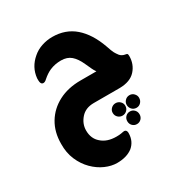

<svg xmlns="http://www.w3.org/2000/svg" viewBox="-168 -525 931 977"><g transform="rotate(-30 298.0 -36.5)"><path d="M241 324Q208 324 172.5 308.5Q137 293 107 263Q77 233 59 191Q41 149 42 97Q42 28 73 -23.5Q104 -75 159.5 -104Q215 -133 289 -133H382Q373 -146 368 -157Q363 -168 351 -194Q334 -232 311.5 -251.5Q289 -271 253 -271Q217 -271 187 -258Q164 -248 140 -227Q129 -216 119 -216Q107 -216 104 -231Q103 -236 103 -241Q103 -246 103 -253Q109 -315 159 -357Q182 -377 212.5 -387Q243 -397 274 -397Q352 -397 405.5 -350.5Q459 -304 490 -217Q501 -184 507 -173Q513 -162 523 -149Q534 -137 550 -134Q559 -133 562.5 -130.5Q566 -128 566 -117Q566 -69 535.5 -35Q505 -1 443 0H290Q241 0 213.5 31.5Q186 63 186 102Q186 150 218 177Q250 206 305 206Q315 206 320.5 205.5Q326 205 333 204Q334 204 341 202.5Q348 201 351 201Q360 201 364 207.5Q368 214 367 223Q366 269 333 297Q298 324 241 324ZM385 129Q370 129 359 118.5Q348 108 348 92Q348 77 359 66.5Q370 56 385 56Q400 56 411 66.5Q422 77 422 92Q422 108 411 118.5Q400 129 385 129ZM467 130Q451 130 440.5 119Q430 108 430 92Q430 78 440.5 67Q451 56 467 56Q482 56 492.5 67Q503 78 503 92Q503 108 492.5 119Q482 130 467 130ZM427 203Q412 203 401.5 192.5Q391 182 391 166Q391 150 401.5 139.5Q412 129 427 129Q442 129 452.5 139.5Q463 150 463 166Q463 182 452.5 192.5Q442 203 427 203Z"/></g></svg>

Font: Zain Black
Style: Regular
Weight: 900
Designer: Zain,Boutros
Foundry: Mobile Telecommunications Company (Zain), 2024
Version: Version 1.50; ttfautohint (v1.8.4)